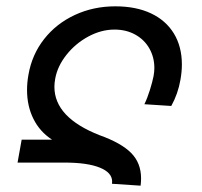

<svg xmlns="http://www.w3.org/2000/svg" viewBox="-20 -577 640 607"><path d="M334.5 -3Q334.5 -31.5 295.2 -47.2Q256 -63 184 -63H35.5L48.5 -135.5H144.5Q106 -160.5 85.8 -201Q65.5 -241.5 65.5 -292.5Q65.5 -316.5 70 -341Q81 -404.5 119.5 -453.5Q158 -502.5 216.8 -529.8Q275.5 -557 344.5 -557Q410 -557 457.2 -534.8Q504.5 -512.5 529.8 -471Q555 -429.5 555 -373Q555 -350.5 550.5 -325Q543 -281 521.5 -242L436.5 -247.5Q446 -267 454 -292.8Q462 -318.5 465.5 -336.5Q468 -350.5 468 -362Q468 -396 452.2 -423.8Q436.5 -451.5 407.8 -467.5Q379 -483.5 342 -483.5Q300 -483.5 259.2 -461.5Q218.5 -439.5 190 -403.5Q161.5 -367.5 154.5 -328Q152 -314 152 -302.5Q152 -205.5 295 -149.5Q363.5 -125 394.8 -93.2Q426 -61.5 426 -13Q426 -2 424.5 10L334 4Q334.5 1.5 334.5 -3Z"/></svg>

Font: JuliaMono
Style: Italic
Weight: 400
Italic angle: -9°
Monospace: yes
Designer: cormullion
Foundry: corm
Version: Version 0.057; ttfautohint (v1.8.4)